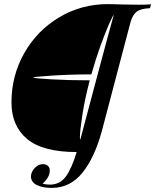

<svg xmlns="http://www.w3.org/2000/svg" viewBox="-20 -729 757 937"><path d="M36 -229Q36 -360 98.5 -470Q161 -580 269 -644.5Q377 -709 507 -709Q536 -709 588 -707L657 -706Q697 -706 717 -708L712 -689Q666 -687 646.5 -671.5Q627 -656 617 -621L478 -93Q443 38 383 113Q323 188 233 188Q187 188 159.5 174Q132 160 131 133Q131 111 149 91.5Q167 72 190 72Q205 72 214 80.5Q223 89 223 103Q223 136 188 167Q203 172 223 172Q273 172 302 131.5Q331 91 354 13Q188 13 112 -51Q36 -115 36 -229ZM370 -59Q370 -48 372 -48Q397 -142 452.5 -350.5Q508 -559 535 -656Q532 -656 513 -613.5Q494 -571 470 -504.5Q446 -438 426 -366Q324 -366 233.5 -360Q143 -354 142 -351Q141 -347 227 -342Q313 -337 418 -337Q394 -246 382 -168.5Q370 -91 370 -59Z"/></svg>

Font: Playfair Display
Style: Italic
Weight: 400
Italic angle: -14°
Designer: Claus Eggers Sørensen
Foundry: Claus Eggers Sørensen
Version: Version 1.200; ttfautohint (v1.6)